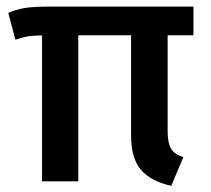

<svg xmlns="http://www.w3.org/2000/svg" viewBox="-20 -562 655 595"><path d="M579.5 -541.5V-452.8H499.5V-156.4Q499.5 -118.5 510.5 -100.8Q521.5 -83.1 548.2 -74.9L510.8 13.8Q447.2 0 416.7 -35.9Q386.2 -71.8 386.2 -142.1V-452.8H222.6V0H110.3V-452.3Q80.5 -451.8 64.9 -449Q49.2 -446.2 27.7 -439L5.6 -522.1Q28.7 -532.3 54.9 -536.9Q81 -541.5 131.3 -541.5Z"/></svg>

Font: Fira Code Medium
Style: Regular
Weight: 500
Designer: Carrois Corporate, Edenspiekermann AG, Nikita Prokopov
Foundry: Carrois Corporate, Edenspiekermann AG, Nikita Prokopov
Version: Version 6.002